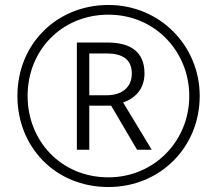

<svg xmlns="http://www.w3.org/2000/svg" viewBox="-20 -743 872 772"><path d="M416 9C623 9 783 -150 783 -357C783 -558 624 -723 416 -723C210 -723 50 -568 50 -357C50 -151 203 9 416 9ZM416 -30C224 -30 91 -178 91 -357C91 -543 230 -684 416 -684C604 -684 741 -535 741 -357C741 -175 599 -30 416 -30ZM289 -141H339V-318H427L531 -141H590L475 -331C522 -347 561 -384 561 -448C561 -533 507 -572 412 -572H289ZM409 -360H339V-528H409C473 -528 510 -504 510 -447C510 -390 468 -360 409 -360Z"/></svg>

Font: Noto Sans Khmer UI Light
Style: Regular
Weight: 300
Designer: Danh Hong and the Monotype Design Team
Foundry: Monotype Imaging Inc.
Version: Version 2.002